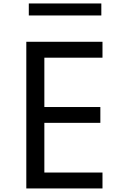

<svg xmlns="http://www.w3.org/2000/svg" viewBox="-20 -1060 684 1080"><path d="M128 0V-825H556.5V-735.5H229.5V-458H544.5V-369H229.5V-89.5H556.5V0ZM142 -973V-1040.5H550V-973Z"/></svg>

Font: Spartan Thin Medium
Style: Regular
Weight: 500
Version: Version 1.004